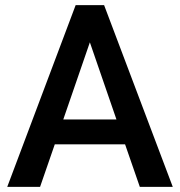

<svg xmlns="http://www.w3.org/2000/svg" viewBox="-20 -731 703 751"><path d="M526.9 0 469.2 -166.5H194.3L136.7 0H8.3L275.9 -710.9H387.2L655.8 0ZM227.5 -263.7H435.5L331.5 -565.4Z"/></svg>

Font: Vazirmatn FD Medium
Style: Regular
Weight: 500
Designer: Saber Rastikerdar
Foundry: Saber Rastikerdar
Version: Version 33.003